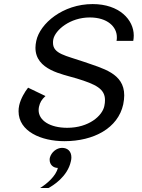

<svg xmlns="http://www.w3.org/2000/svg" viewBox="-20 -687 707 957"><path d="M289.2 50C261.7 50 235 72.5 228.3 100C227.5 103.3 227.5 106.7 227.5 110C227.5 132.5 244.2 150 268.3 150C259.2 190.8 212.5 230 180 250H221.7C242.5 239.2 316.7 194.2 333.3 116.7C335 110 335.8 103.3 335.8 97.5C335.8 66.7 316.7 50 289.2 50ZM594.2 -166.7C597.5 -183.3 599.2 -198.3 599.2 -211.7C599.2 -322.5 491.7 -345.8 397.5 -379.2C308.3 -410 244.2 -418.3 244.2 -473.3C244.2 -479.2 244.2 -485 245.8 -491.7C255.8 -537.5 329.2 -600 427.5 -600C515.8 -600 562.5 -553.3 562.5 -501.7C562.5 -495.8 562.5 -489.2 560.8 -483.3H644.2C645.8 -492.5 646.7 -500.8 646.7 -510C646.7 -588.3 575 -666.7 441.7 -666.7C293.3 -666.7 179.2 -570 160.8 -483.3C158.3 -470.8 156.7 -460 156.7 -449.2C156.7 -337.5 291.7 -317.5 362.5 -295.8C457.5 -266.7 503.3 -244.2 503.3 -188.3C503.3 -179.2 502.5 -169.2 500 -158.3C490 -110 423.3 -50 315 -50C230 -50 172.5 -85.8 172.5 -138.3C172.5 -143.3 173.3 -149.2 174.2 -154.2C179.2 -176.7 187.5 -190.8 206.7 -208.3L120 -250C103.3 -229.2 83.3 -195 75.8 -162.5C73.3 -151.7 72.5 -141.7 72.5 -132.5C72.5 -31.7 185.8 16.7 300.8 16.7C447.5 16.7 568.3 -48.3 594.2 -166.7Z"/></svg>

Font: BoonHome
Style: Book Oblique
Weight: 400
Italic angle: -12°
Designer: Sungsit Sawaiwan
Foundry: Sungsit Sawaiwan
Version: Version 0.2